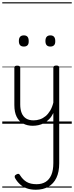

<svg xmlns="http://www.w3.org/2000/svg" viewBox="-20 -1095 655 1699"><path d="M270 18Q222 18 185 -1.5Q148 -21 127.5 -61.5Q107 -102 107 -166V-496Q107 -505 113 -509.5Q119 -514 132 -514Q146 -514 152.5 -509.5Q159 -505 159 -496V-171Q159 -127 171.5 -95.5Q184 -64 210 -47Q236 -30 277 -30Q306 -30 333 -39Q360 -48 383 -67Q406 -86 424 -116Q442 -146 452 -187V-496Q452 -506 458.5 -510.5Q465 -515 479 -515Q492 -515 498 -510.5Q504 -506 504 -496V350Q504 427 479 479Q454 531 407.5 557.5Q361 584 297 584Q252 584 217 571.5Q182 559 156.5 535.5Q131 512 114 482Q108 472 110.5 463Q113 454 126 448Q137 442 144.5 443.5Q152 445 157 455Q182 495 216 515Q250 535 304 535Q350 535 383 515Q416 495 434 453.5Q452 412 452 347V-95Q437 -63 415.5 -41Q394 -19 370 -6Q346 7 320.5 12.5Q295 18 270 18ZM191 -683Q169 -683 158 -695Q147 -707 147 -732Q147 -757 158 -769.5Q169 -782 191 -782Q213 -782 223.5 -769.5Q234 -757 234 -732Q235 -707 224 -695Q213 -683 191 -683ZM426 -683Q404 -683 393 -695Q382 -707 382 -732Q382 -757 393 -769.5Q404 -782 426 -782Q447 -782 458 -769.5Q469 -757 469 -732Q470 -707 458.5 -695Q447 -683 426 -683ZM0 555H615V565H0ZM0 -20H615V0H0ZM0 -505H615V-500H0ZM0 -1075H615V-1065H0Z"/></svg>

Font: Playwrite AR Guides
Style: Regular
Weight: 400
Designer: Veronika Burian, José Scaglione
Foundry: TypeTogether
Version: Version 1.003